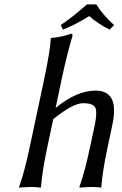

<svg xmlns="http://www.w3.org/2000/svg" viewBox="-20 -852 554 875"><path d="M418.9 -832Q449.2 -783.2 500 -737.8L479.5 -716.8Q423.8 -745.1 386.7 -778.8Q329.1 -742.2 266.6 -716.8L256.8 -737.8Q306.6 -770.5 376 -832ZM390.1 -180.2 412.6 -285.2Q424.3 -345.7 413.1 -363.8Q401.9 -381.8 358.4 -381.8Q313 -381.8 222.7 -309.1L195.3 -180.2Q171.4 -66.9 167 0L164.6 2.9Q151.4 0 117.2 0L67.4 2.9L66.9 0Q90.3 -63.5 115.2 -180.2L179.2 -481Q209.5 -624 211.4 -675.8L213.9 -679.2Q260.7 -682.6 303.2 -698.2Q312.5 -698.2 310.1 -688Q286.1 -607.4 263.2 -501L233.4 -359.9Q329.1 -439 415.5 -439Q525.4 -439 492.2 -284.2L470.2 -180.2Q446.3 -66.9 441.9 0L439.5 2.9Q426.3 0 392.1 0Q392.1 0 342.3 2.9L341.8 0Q365.2 -63.5 390.1 -180.2Z"/></svg>

Font: Linux Biolinum O
Style: Italic
Weight: 400
Italic angle: -12°
Designer: Philipp H. Poll
Foundry: Philipp H. Poll
Version: Version 1.1.3